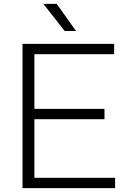

<svg xmlns="http://www.w3.org/2000/svg" viewBox="-20 -965 654 985"><path d="M95.5 0V-740H565.5V-687H156.5V-406.5H516V-353.5H156.5V-53H570.5V0ZM312 -806 202.5 -945H271L370 -806Z"/></svg>

Font: Encode Sans SemiExpanded SemiExpanded Light
Style: Regular
Weight: 300
Width: 6
Designer: Multiple Designers
Foundry: Impallari Type
Version: Version 3.000; ttfautohint (v1.8.3) -l 8 -r 50 -G 200 -x 14 